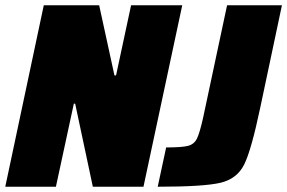

<svg xmlns="http://www.w3.org/2000/svg" viewBox="-28 -708 1089 728"><path d="M-8 0 138 -688H348L406 -422H412L469 -688H663L516 0H324L257 -315H252L184 0ZM742 -261 833 -688H1041L959 -301Q925 -139 898 -84.5Q871 -30 808 -15Q745 0 570 0L602 -149Q662 -149 685 -155Q708 -161 718.5 -182Q729 -203 742 -261Z"/></svg>

Font: Saira Semi Condensed Black
Style: Italic
Weight: 900
Width: 4
Italic angle: -12°
Designer: Hector Gatti with collaboration of the Omnibus-Type team
Foundry: Omnibus-Type
Version: Version 1.001; ttfautohint (v1.8)